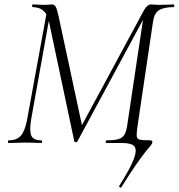

<svg xmlns="http://www.w3.org/2000/svg" viewBox="-20 -645 806 866"><path d="M527 200Q526 203 521 200Q516 197 518 193Q559 128 576.5 89Q594 50 592 31Q590 12 573 6Q556 0 530 0H460Q457 0 457 -6Q457 -12 460 -12Q495 -12 514 -17.5Q533 -23 541.5 -38Q550 -53 554 -81L630 -589L656 -613L329 -7Q327 -3 321.5 -3.5Q316 -4 315 -8L202 -542Q196 -574 183 -589Q170 -604 155 -608.5Q140 -613 127 -613Q125 -613 125 -619Q125 -625 127 -625Q140 -625 155 -624Q170 -623 180 -623Q192 -623 200.5 -624Q209 -625 214 -625Q225 -625 231 -615Q237 -605 244 -573L351 -74L325 -35L630 -600Q645 -625 661 -625Q666 -625 677 -624Q688 -623 698 -623Q720 -623 734.5 -624Q749 -625 764 -625Q766 -625 766 -619Q766 -613 764 -613Q723 -613 699.5 -600.5Q676 -588 670 -546L601 -81Q596 -47 596.5 -32.5Q597 -18 610.5 -15Q624 -12 658 -12Q663 -12 665.5 -9Q668 -6 667 -1Q666 4 659.5 11.5Q653 19 638 37.5Q623 56 596 94.5Q569 133 527 200ZM19 0Q16 0 16 -6Q16 -12 19 -12Q55 -12 73.5 -32.5Q92 -53 102 -104L193 -602L209 -600L120 -104Q112 -53 121.5 -32.5Q131 -12 167 -12Q170 -12 170 -6Q170 0 167 0Q151 0 134 -1Q117 -2 94 -2Q74 -2 55 -1Q36 0 19 0Z"/></svg>

Font: Cormorant Infant Light
Style: Italic
Weight: 300
Italic angle: -10°
Designer: Christian Thalmann (Catharsis Fonts)
Foundry: Catharsis Fonts
Version: Version 4.001